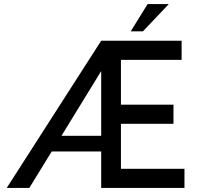

<svg xmlns="http://www.w3.org/2000/svg" viewBox="-20 -923 991 943"><path d="M886 -94V0H477V-179H234L124 0H13L477 -723H872V-629H574V-409H832V-315H574V-94ZM477 -256V-574L282 -256ZM682 -769H622L705 -903H809Z"/></svg>

Font: Josefin Sans
Style: Regular
Weight: 400
Designer: Santiago Orozco
Foundry: Typemade
Version: Version 2.000